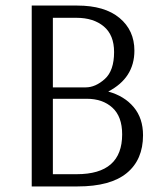

<svg xmlns="http://www.w3.org/2000/svg" viewBox="-20 -670 582 690"><path d="M94 0V-650H258Q356 -650 409.5 -605.5Q463 -561 463 -488Q463 -390 369 -341Q427 -325 460.5 -285Q494 -245 494 -184Q494 -96 435.5 -48Q377 0 259 0ZM170 -356H288Q323 -356 356.5 -386Q390 -416 390 -483Q390 -544 353 -575Q316 -606 255 -606H170ZM170 -44H256Q419 -44 419 -187Q419 -251 384 -283Q349 -315 292 -315H170Z"/></svg>

Font: Arsenal
Style: Regular
Weight: 400
Designer: Andrij Shevchenko
Foundry: Stairsfor
Version: Version 2.001;PS 002.001;hotconv 1.0.88;makeotf.lib2.5.64775